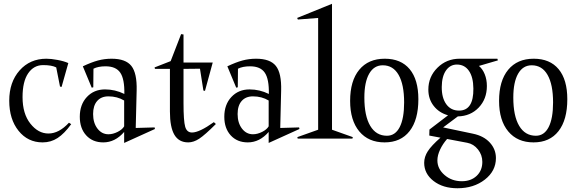

<svg xmlns="http://www.w3.org/2000/svg" viewBox="-20 -732 3050 1014"><path d="M356 -76.2Q319.8 -26.4 284.4 -3.2Q249 20 205.1 20Q127 20 77.9 -41.3Q28.8 -102.5 28.8 -200.2Q28.8 -298.3 83.5 -360.1Q138.2 -421.9 225.1 -421.9Q249.5 -421.9 283.7 -415.5Q317.9 -409.2 340.8 -398.9L305.2 -272.9L296.9 -274.9L276.9 -376Q253.4 -388.2 208 -388.2Q158.2 -388.2 128.7 -344.7Q99.1 -301.3 99.1 -219.2Q99.1 -131.3 140.4 -79.1Q181.6 -26.9 235.8 -26.9Q291.5 -26.9 344.2 -84Z M401.4 -115.2Q401.4 -179.7 438.7 -219.7Q476.1 -259.8 534.7 -259.8Q587.9 -259.8 636.7 -235.8Q638.2 -314.5 615.2 -348.1Q592.3 -381.8 537.6 -381.8Q498 -381.8 473.6 -369.1L472.7 -271L464.4 -269L417.5 -381.8Q462.9 -403.3 497.6 -412.6Q532.2 -421.9 569.3 -421.9Q643.6 -421.9 673.8 -383.8Q704.1 -345.7 701.7 -253.9L696.8 -56.2L796.4 -59.1L798.3 -50.8L635.7 22.9V-35.2Q587.9 20 525.4 20Q469.2 20 435.3 -17.1Q401.4 -54.2 401.4 -115.2ZM471.7 -129.9Q471.7 -83 494.6 -53Q517.6 -22.9 552.7 -22.9Q576.2 -22.9 601.1 -35.4Q626 -47.9 635.7 -64.9V-201.2Q599.1 -223.1 552.7 -223.1Q514.6 -223.1 493.2 -198.7Q471.7 -174.3 471.7 -129.9Z M796.4 -376 881.3 -409.2 936.5 -551.8 949.2 -549.8V-401.9H1103.5L1062.5 -252L1054.2 -253.9L1036.1 -369.1L949.2 -368.2V-187Q949.2 -93.3 958 -62.7Q966.8 -32.2 994.1 -32.2Q1032.7 -32.2 1109.4 -86.9L1120.1 -77.1Q1062 -19 1032.2 0.5Q1002.4 20 974.1 20Q924.8 20 901.1 -20Q877.4 -60.1 877.4 -143.1V-368.2H798.3Z M1164.6 -115.2Q1164.6 -179.7 1201.9 -219.7Q1239.3 -259.8 1297.9 -259.8Q1351.1 -259.8 1399.9 -235.8Q1401.4 -314.5 1378.4 -348.1Q1355.5 -381.8 1300.8 -381.8Q1261.2 -381.8 1236.8 -369.1L1235.8 -271L1227.5 -269L1180.7 -381.8Q1226.1 -403.3 1260.7 -412.6Q1295.4 -421.9 1332.5 -421.9Q1406.7 -421.9 1437 -383.8Q1467.3 -345.7 1464.8 -253.9L1460 -56.2L1559.6 -59.1L1561.5 -50.8L1398.9 22.9V-35.2Q1351.1 20 1288.6 20Q1232.4 20 1198.5 -17.1Q1164.6 -54.2 1164.6 -115.2ZM1234.9 -129.9Q1234.9 -83 1257.8 -53Q1280.8 -22.9 1315.9 -22.9Q1339.4 -22.9 1364.3 -35.4Q1389.2 -47.9 1398.9 -64.9V-201.2Q1362.3 -223.1 1315.9 -223.1Q1277.8 -223.1 1256.3 -198.7Q1234.9 -174.3 1234.9 -129.9Z M1553.2 -628.9 1549.3 -637.2 1733.4 -711.9V-46.9L1843.3 -7.8L1841.3 0H1552.2L1550.3 -7.8L1660.2 -46.9V-637.2Z M1829.1 -199.2Q1829.1 -305.2 1877.2 -363.5Q1925.3 -421.9 2012.2 -421.9Q2097.7 -421.9 2143.6 -366.7Q2189.5 -311.5 2189.5 -208Q2189.5 -99.1 2143.1 -39.6Q2096.7 20 2011.2 20Q1925.8 20 1877.4 -38.1Q1829.1 -96.2 1829.1 -199.2ZM1904.3 -216.8Q1904.3 -119.6 1935.3 -67.4Q1966.3 -15.1 2023.4 -15.1Q2067.4 -15.1 2090.8 -60.5Q2114.3 -106 2114.3 -190.9Q2114.3 -285.6 2085.2 -336.4Q2056.2 -387.2 2001.5 -387.2Q1955.1 -387.2 1929.7 -342.8Q1904.3 -298.3 1904.3 -216.8Z M2242.2 -258.8Q2242.2 -326.7 2290.3 -374.3Q2338.4 -421.9 2407.2 -421.9H2606.9L2609.4 -413.1L2509.3 -383.8Q2528.8 -367.7 2540 -339.8Q2551.3 -312 2551.3 -277.8Q2551.3 -209 2508.1 -163.8Q2464.8 -118.7 2397.9 -117.2L2320.3 -59.1L2478 -25.9Q2534.7 -14.2 2566.9 21Q2599.1 56.2 2599.1 103Q2599.1 170.9 2540.5 216.6Q2481.9 262.2 2396 262.2Q2319.3 262.2 2269.8 223.9Q2220.2 185.5 2220.2 127.9Q2220.2 96.2 2239.5 66.4Q2258.8 36.6 2306.2 -4.9L2247.1 -16.1L2248 -47.9L2346.2 -123Q2298.3 -136.7 2270.3 -172.9Q2242.2 -209 2242.2 -258.8ZM2290 115.2Q2290 159.7 2327.9 192.4Q2365.7 225.1 2418.9 225.1Q2467.3 225.1 2497.3 196.8Q2527.3 168.5 2527.3 123Q2527.3 86.4 2504.4 57.4Q2481.4 28.3 2447.3 22L2341.3 2Q2318.4 27.8 2304.2 58.1Q2290 88.4 2290 115.2ZM2313 -272.9Q2312.5 -215.3 2336.9 -181.6Q2361.3 -147.9 2404.3 -147.9Q2481.4 -147.9 2480 -264.2Q2479.5 -324.7 2456.5 -357.9Q2433.6 -391.1 2393.1 -391.1Q2357.4 -391.1 2335.4 -359.9Q2313.5 -328.6 2313 -272.9Z M2615.7 -199.2Q2615.7 -305.2 2663.8 -363.5Q2711.9 -421.9 2798.8 -421.9Q2884.3 -421.9 2930.2 -366.7Q2976.1 -311.5 2976.1 -208Q2976.1 -99.1 2929.7 -39.6Q2883.3 20 2797.9 20Q2712.4 20 2664.1 -38.1Q2615.7 -96.2 2615.7 -199.2ZM2690.9 -216.8Q2690.9 -119.6 2721.9 -67.4Q2752.9 -15.1 2810.1 -15.1Q2854 -15.1 2877.4 -60.5Q2900.9 -106 2900.9 -190.9Q2900.9 -285.6 2871.8 -336.4Q2842.8 -387.2 2788.1 -387.2Q2741.7 -387.2 2716.3 -342.8Q2690.9 -298.3 2690.9 -216.8Z"/></svg>

Font: Halibut Cnd
Style: Regular
Weight: 400
Width: 3
Designer: Matteo Maggi
Foundry: Collletttivo
Version: Version 3.080 | FøM Fix